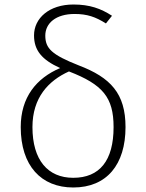

<svg xmlns="http://www.w3.org/2000/svg" viewBox="-20 -820 648 852"><path d="M329 -530C210 -577 181 -605 181 -662C181 -717 228 -758 311 -758C367 -758 404 -745 450 -716L477 -750C428 -782 378 -800 306 -800C198 -800 131 -739 131 -663C131 -597 165 -555 247 -518C141 -473 72 -388 72 -256C72 -84 163 12 305 12C454 12 537 -90 537 -256C537 -405 471 -476 329 -530ZM305 -31C192 -31 124 -110 124 -256C124 -387 195 -462 286 -503C436 -445 484 -388 484 -256C484 -107 422 -31 305 -31Z"/></svg>

Font: Glow Sans SC Normal Light
Style: Regular
Weight: 300
Designer: Ryoko NISHIZUKA (kana, bopomofo & ideographs); Paul D. Hunt (Latin, Greek & Cyrillic); Sandoll Communications, Soo-young
Version: Version 0.93